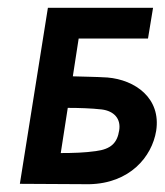

<svg xmlns="http://www.w3.org/2000/svg" viewBox="-20 -473 423 493"><path d="M31 -1 209 0C313 -2 370 -70 381 -137C394 -221 327 -268 256 -274C224 -276 193 -276 167 -277L182 -374H360L373 -453H103ZM136 -80 154 -196C183 -196 214 -195 241 -192C273 -188 291 -168 286 -138C281 -106 265 -90 226 -85C198 -81 168 -80 136 -80Z"/></svg>

Font: Rabbid Highway Sign II Hop
Style: Obl
Weight: 400
Foundry: Cannot Into Space Fonts
Version: Version 0.277